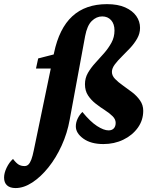

<svg xmlns="http://www.w3.org/2000/svg" viewBox="-150 -702 747 946"><path d="M27.3 -364.3 38.1 -414.1 118.2 -434.6 176.8 -430.7 163.1 -364.3ZM401.4 -347.7Q401.4 -329.1 417 -313Q432.6 -296.9 455.6 -280.8Q478.5 -264.6 501.5 -247.1Q524.4 -229.5 540 -207Q555.7 -184.6 555.7 -156.2Q555.7 -109.4 528.8 -72.3Q502 -35.2 457.5 -13.7Q413.1 7.8 359.4 7.8Q297.9 7.8 260.7 -19Q223.6 -45.9 223.6 -79.1Q223.6 -98.6 232.4 -117.2Q241.2 -135.7 255.9 -150.4Q294.9 -102.5 328.1 -81.1Q361.3 -59.6 384.8 -59.6Q401.4 -59.6 410.6 -69.3Q419.9 -79.1 419.9 -96.7Q419.9 -114.3 404.8 -129.4Q389.6 -144.5 366.7 -159.2Q343.8 -173.8 321.3 -191.4Q298.8 -209 283.7 -231.9Q268.6 -254.9 268.6 -287.1Q268.6 -317.4 283.2 -342.8Q297.9 -368.2 319.8 -392.1Q341.8 -416 362.8 -439.9Q383.8 -463.9 398.9 -491.2Q414.1 -518.6 414.1 -551.8Q414.1 -584 397.5 -602.5Q380.9 -621.1 353.5 -621.1Q325.2 -621.1 302.2 -598.6Q279.3 -576.2 269.5 -524.4L193.4 -112.3Q181.6 -45.9 153.8 15.1Q126 76.2 88.4 123Q50.8 169.9 8.8 197.3Q-33.2 224.6 -73.2 224.6Q-100.6 224.6 -115.2 211.4Q-129.9 198.2 -129.9 172.9Q-129.9 150.4 -117.2 124Q-104.5 97.7 -85.9 81.1Q-70.3 101.6 -58.1 108.9Q-45.9 116.2 -29.3 116.2Q-17.6 116.2 -9.8 108.4Q-2 100.6 4.4 84Q10.7 67.4 16.6 38.1L116.2 -441.4Q141.6 -562.5 206.5 -622.1Q271.5 -681.6 377 -681.6Q430.7 -681.6 466.8 -665.5Q502.9 -649.4 521.5 -623Q540 -596.7 540 -564.5Q540 -537.1 525.9 -512.2Q511.7 -487.3 491.2 -465.3Q470.7 -443.4 450.2 -423.3Q429.7 -403.3 415.5 -384.3Q401.4 -365.2 401.4 -347.7Z"/></svg>

Font: Crimson Pro ExtraBold
Style: Italic
Weight: 800
Italic angle: -12°
Designer: Jacques Le Bailly
Foundry: Baron von Fonthausen
Version: Version 1.003